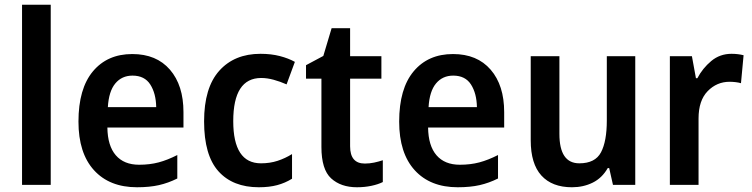

<svg xmlns="http://www.w3.org/2000/svg" viewBox="-20 -780 3172 810"><path d="M194 0H73V-760H194Z M538 -552Q640 -552 697 -486Q754 -420 754 -307V-242H433Q434 -165 468.5 -125Q503 -85 567 -85Q612 -85 649.5 -95Q687 -105 728 -126V-27Q690 -8 650.5 1Q611 10 558 10Q442 10 376.5 -62Q311 -134 311 -267Q311 -406 372 -479Q433 -552 538 -552ZM539 -461Q494 -461 466.5 -428Q439 -395 435 -328H639Q638 -386 614 -423.5Q590 -461 539 -461Z M1072 10Q962 10 901.5 -57.5Q841 -125 841 -268Q841 -410 905 -481.5Q969 -553 1079 -553Q1124 -553 1160.5 -543.5Q1197 -534 1224 -519L1189 -424Q1162 -436 1134.5 -443.5Q1107 -451 1082 -451Q964 -451 964 -269Q964 -91 1081 -91Q1119 -91 1151 -101.5Q1183 -112 1212 -130V-26Q1183 -8 1149.5 1Q1116 10 1072 10Z M1519 -90Q1539 -90 1558 -94Q1577 -98 1595 -104V-12Q1575 -2 1546.5 4Q1518 10 1486 10Q1418 10 1377 -27.5Q1336 -65 1336 -160V-448H1271V-505L1344 -544L1379 -661H1457V-543H1589V-448H1457V-163Q1457 -90 1519 -90Z M1891 -552Q1993 -552 2050 -486Q2107 -420 2107 -307V-242H1786Q1787 -165 1821.5 -125Q1856 -85 1920 -85Q1965 -85 2002.5 -95Q2040 -105 2081 -126V-27Q2043 -8 2003.5 1Q1964 10 1911 10Q1795 10 1729.5 -62Q1664 -134 1664 -267Q1664 -406 1725 -479Q1786 -552 1891 -552ZM1892 -461Q1847 -461 1819.5 -428Q1792 -395 1788 -328H1992Q1991 -386 1967 -423.5Q1943 -461 1892 -461Z M2660 -543V0H2566L2550 -71H2544Q2520 -29 2480.5 -9.5Q2441 10 2393 10Q2309 10 2264 -39.5Q2219 -89 2219 -188V-543H2340V-215Q2340 -91 2424 -91Q2491 -91 2515.5 -137.5Q2540 -184 2540 -272V-543Z M3066 -553Q3093 -553 3117 -547L3106 -429Q3096 -432 3083 -433.5Q3070 -435 3058 -435Q3004 -435 2965.5 -395.5Q2927 -356 2927 -280V0H2806V-543H2899L2916 -450H2922Q2944 -492 2980.5 -522.5Q3017 -553 3066 -553Z"/></svg>

Font: Noto Sans Devanagari SemiCondensed SemiBold
Style: Regular
Weight: 600
Width: 4
Designer: Jelle Bosma - Monotype Design Team
Foundry: Monotype Imaging Inc.
Version: Version 2.004; ttfautohint (v1.8.4.7-5d5b)